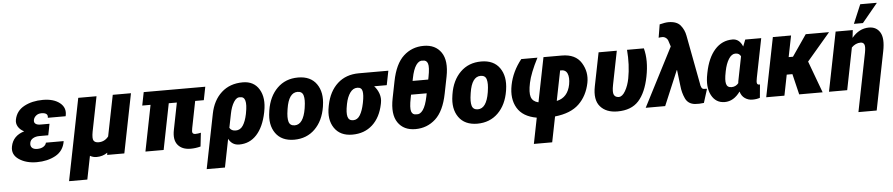

<svg xmlns="http://www.w3.org/2000/svg" viewBox="-50 -1113 7944 1708"><g transform="rotate(-5 3922.5 -258.5)"><path d="M531.7 -377.9 530.8 -375H372.1Q376.5 -398.9 362.1 -409.7Q347.7 -420.4 318.8 -420.4Q290 -420.4 270.8 -404.5Q251.5 -388.7 247.1 -366.7Q242.7 -344.7 257.3 -332.8Q272 -320.8 302.2 -320.8H382.3L375.5 -287.1H376L362.3 -219.7H282.2Q250 -219.7 226.1 -206.1Q202.1 -192.4 197.3 -166Q192.4 -139.6 207 -123.5Q221.7 -107.4 254.9 -107.4Q288.1 -107.4 309.8 -121.1Q331.5 -134.8 335.9 -156.2H493.2L494.1 -153.3Q479.5 -68.4 408 -29.3Q336.4 9.8 240.7 9.8Q145 9.8 81.3 -33.7Q17.6 -77.1 32.2 -149.4Q50.8 -243.2 151.9 -273.4Q115.7 -291.5 98.4 -320.8Q81.1 -350.1 87.9 -383.8Q103.5 -461.4 174.3 -499.5Q245.1 -537.6 341.8 -537.6Q438.5 -537.6 493.4 -493.2Q548.3 -448.7 531.7 -377.9Z M802.7 -118.7Q857.9 -118.7 892.1 -163.1L965.3 -528.3H1127.9L1022.5 0H869.1L871.6 -19.5Q829.1 10.3 774.9 10.3Q742.7 10.3 715.8 -5.4L674.3 203.1H511.2L657.2 -528.3H820.3L758.3 -217.3Q747.1 -156.2 759.3 -137.7Q771.5 -119.1 802.7 -118.7Z M1716.8 -124 1703.1 -2Q1659.2 9.8 1613.8 9.8Q1537.6 9.8 1499.8 -36.6Q1461.9 -83 1480 -171.4L1527.3 -410.2H1455.1L1373.5 0H1210.9L1292.5 -410.2H1218.3L1241.7 -528.3H1791.5L1768.1 -410.2H1690.9L1643.6 -171.4Q1636.7 -139.6 1642.8 -128.7Q1648.9 -117.7 1668.9 -117.7Q1689 -117.7 1716.8 -124Z M2129.9 -252.9 2131.8 -263.2Q2160.6 -412.1 2091.8 -407.7Q2061 -412.6 2035.4 -372.1Q2009.8 -331.5 1997.1 -265.6L1996.6 -265.1H1997.1L1973.1 -145.5Q1988.3 -116.7 2028.3 -116.7Q2068.4 -116.7 2092.5 -153.1Q2116.7 -189.5 2129.9 -252.9ZM2048.3 10.3Q1983.9 10.3 1953.6 -48.8L1903.3 203.1H1740.2L1837.4 -282.7Q1860.8 -401.4 1936 -469.7Q2011.2 -538.1 2127 -538.1Q2225.6 -538.1 2272.2 -460.9Q2318.8 -383.8 2294.9 -263.2L2293 -252.9Q2267.1 -126.5 2204.3 -58.1Q2141.6 10.3 2048.3 10.3Z M2554.7 -116.7Q2631.8 -116.7 2655.3 -258.8L2656.7 -269Q2667.5 -336.9 2656.7 -374Q2646.5 -411.1 2604.5 -411.1Q2525.9 -411.1 2503.9 -269L2502.4 -258.8Q2491.2 -189.5 2502 -153.3Q2512.7 -117.2 2554.7 -116.7ZM2819.8 -269 2818.4 -258.8Q2798.3 -134.8 2724.6 -62.5Q2651.4 9.8 2539.1 10.3Q2426.8 9.8 2373.5 -65.4Q2320.3 -140.6 2339.4 -258.8L2340.8 -269Q2360.4 -392.6 2434.1 -465.3Q2507.8 -538.1 2620.1 -538.1Q2732.4 -538.1 2785.2 -462.4Q2837.9 -386.7 2819.8 -269Z M3174.8 -258.8 3176.8 -269Q3189.5 -333.5 3182.4 -367.4Q3175.3 -401.4 3137.2 -401.4Q3099.1 -401.4 3072.8 -364.3Q3046.4 -327.1 3034.7 -269L3032.7 -258.8Q3018.6 -188 3028.3 -152.3Q3038.1 -116.7 3076.7 -116.7Q3115.2 -116.7 3138.4 -155.3Q3161.6 -193.8 3174.8 -258.8ZM2870.1 -258.8 2872.1 -269Q2896.5 -391.1 2971.9 -459.7Q3047.4 -528.3 3163.1 -528.3Q3163.1 -527.8 3426.3 -528.3L3400.9 -401.4H3288.6Q3316.9 -370.6 3330.6 -330.8Q3344.2 -291 3335.9 -249L3334 -238.8Q3310.1 -120.6 3238.3 -55.2Q3166.5 10.3 3058.1 10.3Q2949.7 10.3 2898.2 -65.7Q2846.7 -141.6 2870.1 -258.8Z M3633.3 -418.9H3772.9L3777.3 -441.4Q3794.4 -528.3 3783.4 -560.8Q3772.5 -593.3 3738.3 -590.8Q3706.5 -596.2 3679.9 -558.8Q3653.3 -521.5 3637.7 -441.4ZM3748.5 -298.3H3608.9L3603.5 -270.5Q3585.4 -181.6 3596.4 -149.4Q3607.4 -117.2 3642.1 -120.1Q3673.8 -114.7 3700.2 -151.9Q3726.6 -189 3743.2 -270.5ZM3442.9 -280.8 3472.7 -430.2Q3502.9 -583.5 3577.9 -652.3Q3652.8 -721.2 3757.8 -721.2Q3862.8 -721.2 3914.1 -646.2Q3965.3 -571.3 3937.5 -430.2L3907.7 -280.8Q3877 -127 3801.5 -58.3Q3726.1 10.3 3621.6 10.3Q3517.1 10.3 3465.8 -64.5Q3414.6 -139.2 3442.9 -280.8Z M4189.9 -116.7Q4267.1 -116.7 4290.5 -258.8L4292 -269Q4302.7 -336.9 4292 -374Q4281.7 -411.1 4239.7 -411.1Q4161.1 -411.1 4139.2 -269L4137.7 -258.8Q4126.5 -189.5 4137.2 -153.3Q4147.9 -117.2 4189.9 -116.7ZM4455.1 -269 4453.6 -258.8Q4433.6 -134.8 4359.9 -62.5Q4286.6 9.8 4174.3 10.3Q4062 9.8 4008.8 -65.4Q3955.6 -140.6 3974.6 -258.8L3976.1 -269Q3995.6 -392.6 4069.3 -465.3Q4143.1 -538.1 4255.4 -538.1Q4367.7 -538.1 4420.4 -462.4Q4473.1 -386.7 4455.1 -269Z M4895.5 -131.3 4898.4 -130.4Q4995.1 -152.3 5017.6 -266.1Q5028.8 -328.1 5012.9 -364Q4997.1 -399.9 4951.7 -397.5L4948.7 -397ZM4975.1 -528.3Q5097.2 -528.3 5148.4 -445.6Q5199.7 -362.8 5180.7 -266.1Q5157.7 -151.9 5083.5 -80.3Q5009.3 -8.8 4868.2 6.3L4822.8 233.4H4659.2L4705.1 2.9Q4581.5 -18.6 4532.5 -101.6Q4483.4 -184.6 4507.3 -305.2Q4531.2 -425.8 4613.3 -528.3H4757.8Q4689.5 -396 4671.9 -311Q4653.8 -225.6 4667.2 -185.1Q4680.7 -144.5 4729.5 -132.3L4732.4 -132.8L4811.5 -528.3Z M5546.4 -274.4Q5568.8 -393.1 5557.6 -528.3H5708Q5737.3 -418.5 5709 -276.4Q5681.2 -134.8 5615.5 -62.3Q5549.8 10.3 5426.3 10.3Q5324.7 10.3 5272.5 -50.3Q5220.2 -110.8 5244.1 -230.5L5303.7 -528.3H5466.3L5406.7 -229.5Q5393.6 -164.1 5405.5 -140.4Q5417.5 -116.7 5448.7 -116.7Q5480 -116.7 5507.1 -163.6Q5534.2 -210.4 5546.4 -274.4Z M5847.2 -610.8 5866.7 -728.5Q5916.5 -741.2 5945.3 -741.2Q6019.5 -741.2 6052.7 -701.2Q6085.9 -661.1 6095.7 -606.9L6176.3 -179.7Q6182.6 -124.5 6206.1 -122.8Q6229.5 -121.1 6236.3 -121.1L6197.8 2Q6154.8 7.8 6117.7 4.4Q6056.6 -2 6032.5 -54Q6008.3 -106 6002.4 -167.5L5985.4 -309.6H5982.4L5852.1 0H5678.2L5947.8 -524.4L5933.1 -569.8Q5928.2 -589.8 5913.3 -601.8Q5898.4 -613.8 5879.9 -613.8Q5861.3 -613.8 5847.2 -610.8Z M6517.6 -146.5Q6518.6 -162.6 6522.9 -180.7L6563 -382.3Q6549.8 -411.1 6515.1 -411.1Q6481 -411.1 6454.8 -369.6Q6428.7 -328.1 6416 -263.2L6414.1 -252.9Q6399.9 -184.1 6408.4 -150.4Q6417 -116.7 6455.1 -116.7Q6493.2 -116.7 6517.6 -146.5ZM6499.5 -538.1Q6561.5 -538.1 6589.8 -467.8L6613.3 -527.8H6755.9L6686.5 -180.7Q6678.7 -143.6 6682.9 -130.6Q6687 -117.7 6703.1 -117.7Q6707.5 -117.7 6709 -119.1L6697.8 0Q6668.5 10.3 6631.3 10.3Q6593.8 10.3 6563.7 -10.3Q6533.7 -30.8 6522.5 -71.3Q6463.9 10.3 6383.8 10.3Q6303.7 10.3 6265.1 -63.2Q6226.6 -136.7 6250 -252.9L6252 -263.2Q6277.8 -394.5 6341.8 -466.3Q6405.8 -538.1 6499.5 -538.1Z M7004.4 -184.6H6953.6L6917 0H6754.4L6859.9 -528.3H7022.5L6984.4 -338.4H7022.9L7153.3 -528.3H7358.9L7359.9 -525.9L7153.3 -283.7L7258.3 0H7048.8Z M7718.3 -538.1Q7785.2 -538.1 7817.4 -484.4Q7849.6 -430.7 7827.1 -317.9L7723.1 203.1H7560.1L7664.1 -318.4Q7674.3 -372.1 7665.5 -391.6Q7656.7 -411.1 7632.8 -411.1Q7588.4 -411.1 7552.2 -375L7477.5 0H7314.9L7420.4 -528.3H7573.7L7565.4 -459.5Q7630.9 -538.1 7718.3 -538.1ZM7659.7 -751.5H7805.7L7806.6 -749L7668.9 -582.5H7588.4Z"/></g></svg>

Font: Roboto-BlackItalic
Style: Italic
Weight: 900
Italic angle: -12°
Designer: Google
Version: Version 1.100141; 2013